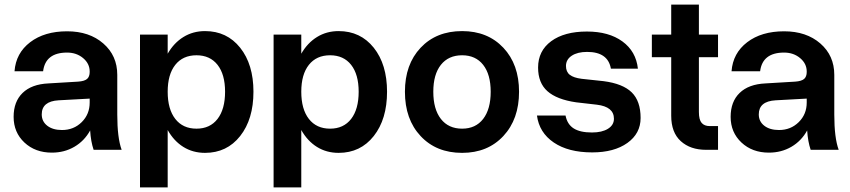

<svg xmlns="http://www.w3.org/2000/svg" viewBox="-20 -650 3689 833"><path d="M488.8 -152.8Q488.8 -51.8 507.8 0H386.2Q374 -36.1 371.1 -84Q346.2 -38.6 302.7 -13.2Q259.3 12.2 205.1 12.2Q132.8 12.2 85.9 -31.7Q39.1 -75.7 39.1 -143.1Q39.1 -209 78.1 -246.8Q117.2 -284.7 189.9 -288.1L319.8 -295.9Q346.7 -297.9 357.9 -307.6Q369.1 -317.4 369.1 -337.9V-339.8Q369.1 -374 340.6 -397.9Q312 -421.9 271 -421.9Q177.2 -421.9 167 -340.8H43Q48.8 -419.4 110.8 -466.8Q172.9 -514.2 271 -514.2Q367.7 -514.2 428.2 -461.4Q488.8 -408.7 488.8 -325.2ZM161.1 -153.8Q161.1 -123 185.1 -104.5Q209 -85.9 249 -85.9Q299.8 -85.9 334.5 -120.1Q369.1 -154.3 369.1 -205.1V-222.2L233.9 -214.8Q161.1 -210.4 161.1 -153.8Z M587.4 -500H707.5V-417Q734.4 -463.9 775.9 -489.5Q817.4 -515.1 869.6 -515.1Q964.4 -515.1 1022 -442.9Q1079.6 -370.6 1079.6 -252Q1079.6 -132.8 1022 -59.8Q964.4 13.2 869.6 13.2Q816.9 13.2 775.6 -12.5Q734.4 -38.1 707.5 -85.9V163.1H587.4ZM956.5 -252Q956.5 -327.1 923.8 -368.7Q891.1 -410.2 832.5 -410.2Q773.4 -410.2 740.5 -368.7Q707.5 -327.1 707.5 -252Q707.5 -176.3 740.5 -134Q773.4 -91.8 832.5 -91.8Q891.1 -91.8 923.8 -134Q956.5 -176.3 956.5 -252Z M1167 -500H1287.1V-417Q1314 -463.9 1355.5 -489.5Q1397 -515.1 1449.2 -515.1Q1543.9 -515.1 1601.6 -442.9Q1659.2 -370.6 1659.2 -252Q1659.2 -132.8 1601.6 -59.8Q1543.9 13.2 1449.2 13.2Q1396.5 13.2 1355.2 -12.5Q1314 -38.1 1287.1 -85.9V163.1H1167ZM1536.1 -252Q1536.1 -327.1 1503.4 -368.7Q1470.7 -410.2 1412.1 -410.2Q1353 -410.2 1320.1 -368.7Q1287.1 -327.1 1287.1 -252Q1287.1 -176.3 1320.1 -134Q1353 -91.8 1412.1 -91.8Q1470.7 -91.8 1503.4 -134Q1536.1 -176.3 1536.1 -252Z M1736.8 -252Q1736.8 -370.6 1804.9 -442.9Q1873 -515.1 1984.9 -515.1Q2095.7 -515.1 2163.8 -442.9Q2231.9 -370.6 2231.9 -252Q2231.9 -132.8 2163.8 -59.8Q2095.7 13.2 1984.9 13.2Q1873 13.2 1804.9 -59.6Q1736.8 -132.3 1736.8 -252ZM2108.9 -252Q2108.9 -327.1 2076.2 -368.7Q2043.5 -410.2 1984.9 -410.2Q1925.8 -410.2 1892.8 -368.7Q1859.9 -327.1 1859.9 -252Q1859.9 -176.3 1892.8 -134Q1925.8 -91.8 1984.9 -91.8Q2043.5 -91.8 2076.2 -134Q2108.9 -176.3 2108.9 -252Z M2569.3 -195.8 2479.5 -206.1Q2395.5 -218.3 2355 -254.4Q2314.5 -290.5 2314.5 -356.9Q2314.5 -429.2 2371.3 -471.2Q2428.2 -513.2 2526.4 -513.2Q2621.6 -513.2 2680.4 -470.2Q2739.3 -427.2 2747.6 -352.1H2630.4Q2617.7 -424.8 2527.3 -424.8Q2485.4 -424.8 2460.4 -408.2Q2435.5 -391.6 2435.5 -363.8Q2435.5 -338.4 2452.1 -325.4Q2468.8 -312.5 2503.4 -308.1L2598.6 -297.9Q2682.1 -287.1 2720.7 -249.3Q2759.3 -211.4 2759.3 -138.2Q2759.3 -70.8 2701.9 -29.8Q2644.5 11.2 2549.3 11.2Q2445.8 11.2 2382.6 -31.7Q2319.3 -74.7 2309.6 -148.9H2433.6Q2440.9 -110.8 2468.8 -93Q2496.6 -75.2 2548.3 -75.2Q2591.8 -75.2 2617.7 -91.3Q2643.6 -107.4 2643.6 -134.8Q2643.6 -187 2569.3 -195.8Z M3095.2 -103V0H3043.5Q2975.1 0 2933.6 -37.6Q2892.1 -75.2 2892.1 -147.9V-401.9H2808.1V-500H2892.1V-629.9H3012.2V-500H3095.2V-401.9H3012.2V-164.1Q3012.2 -130.4 3024.2 -116.7Q3036.1 -103 3059.1 -103Z M3599.6 -152.8Q3599.6 -51.8 3618.7 0H3497.1Q3484.9 -36.1 3481.9 -84Q3457 -38.6 3413.6 -13.2Q3370.1 12.2 3315.9 12.2Q3243.7 12.2 3196.8 -31.7Q3149.9 -75.7 3149.9 -143.1Q3149.9 -209 3189 -246.8Q3228 -284.7 3300.8 -288.1L3430.7 -295.9Q3457.5 -297.9 3468.8 -307.6Q3480 -317.4 3480 -337.9V-339.8Q3480 -374 3451.4 -397.9Q3422.9 -421.9 3381.8 -421.9Q3288.1 -421.9 3277.8 -340.8H3153.8Q3159.7 -419.4 3221.7 -466.8Q3283.7 -514.2 3381.8 -514.2Q3478.5 -514.2 3539.1 -461.4Q3599.6 -408.7 3599.6 -325.2ZM3272 -153.8Q3272 -123 3295.9 -104.5Q3319.8 -85.9 3359.9 -85.9Q3410.6 -85.9 3445.3 -120.1Q3480 -154.3 3480 -205.1V-222.2L3344.7 -214.8Q3272 -210.4 3272 -153.8Z"/></svg>

Font: Overused Grotesk SemiBold
Style: Regular
Weight: 600
Version: Version 0.002